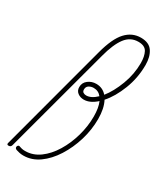

<svg xmlns="http://www.w3.org/2000/svg" viewBox="-181 -763 707 835"><g transform="rotate(30 172.5 -345.0)"><path d="M83 5Q72 5 63 3Q54 1 48 -1Q38 -4 38 -12Q38 -17 42 -20.5Q46 -24 52 -21Q55 -20 62 -18Q69 -16 80 -16Q119 -16 152.5 -40.5Q186 -65 211 -106Q236 -147 250 -196.5Q264 -246 264 -295Q264 -339 252 -366Q220 -337 189 -337Q171 -337 158 -347Q145 -357 145 -375Q145 -397 162.5 -410.5Q180 -424 203 -424Q235 -424 256 -400Q284 -435 304.5 -489Q325 -543 325 -599Q325 -632 314 -653Q303 -674 270 -674Q230 -674 205 -640.5Q180 -607 163 -542L20 -10Q17 0 6 0Q-4 0 -1 -10L143 -548Q164 -627 195.5 -661Q227 -695 271 -695Q312 -695 329.5 -669Q347 -643 347 -602Q347 -537 324 -478Q301 -419 268 -382Q286 -348 286 -295Q286 -241 270 -188Q254 -135 226 -91Q198 -47 161.5 -21Q125 5 83 5ZM168 -376Q168 -366 174.5 -362Q181 -358 189 -358Q214 -358 241 -384Q226 -403 202 -403Q189 -403 178.5 -396.5Q168 -390 168 -376Z"/></g></svg>

Font: Zen Loop
Style: Italic
Weight: 400
Italic angle: -15°
Designer: Yoshimichi Ohira
Foundry: A-1 Corp ZenFonts
Version: Version 1.000; ttfautohint (v1.8.3)